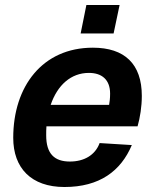

<svg xmlns="http://www.w3.org/2000/svg" viewBox="-20 -737 619 769"><path d="M303 -603H435L459 -717H326ZM238 12C379 12 464 -52 508 -156L379 -164C361 -115 316 -90 260 -90C198 -90 165 -121 165 -195C165 -207 165 -220 166 -231H531C541 -266 548 -310 548 -353C548 -481 479 -546 352 -546C150 -546 33 -391 33 -185C33 -64 105 12 238 12ZM336 -445C389 -445 421 -417 421 -362C421 -342 419 -329 417 -317H183C210 -396 264 -445 336 -445Z"/></svg>

Font: Geist SemiBold
Style: Italic
Weight: 600
Italic angle: -12°
Designer: Basement.studio, Andrés Briganti, Mateo Zaragoza
Foundry: Basement.studio, Vercel, Andrés Briganti, Guido Ferreyra, Mateo Zaragoza
Version: Version 1.500